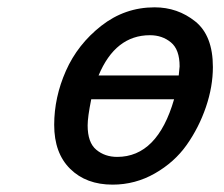

<svg xmlns="http://www.w3.org/2000/svg" viewBox="-20 -498 612 524"><path d="M127.9 -157.2Q127.9 -232.4 159.9 -304.7Q191.9 -377 256.3 -427.5Q320.8 -478 401.9 -478Q464.8 -478 512.9 -439.5Q561 -400.9 561 -314.9Q561 -261.7 542 -205.8Q522.9 -149.9 489.5 -102.5Q456.1 -55.2 402.6 -24.7Q349.1 5.9 287.1 5.9Q215.3 5.9 171.6 -37.1Q127.9 -80.1 127.9 -157.2ZM219.2 -155.8Q219.2 -108.9 242.7 -89.4Q266.1 -69.8 299.8 -69.8Q409.7 -69.8 455.1 -227.1H229Q219.2 -178.7 219.2 -155.8ZM249 -292H467.8Q469.7 -308.1 470.2 -316.9Q470.2 -362.8 446.5 -382.3Q422.9 -401.9 389.2 -401.9Q294.9 -401.9 249 -292Z"/></svg>

Font: CMU Concrete
Style: BoldItalic
Weight: 700
Italic angle: -14.04°
Version: Version 0.7.0